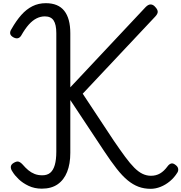

<svg xmlns="http://www.w3.org/2000/svg" viewBox="-20 -1168 1140 1207"><path d="M927 19Q886 19 851 6Q816 -7 782.5 -34.5Q749 -62 713 -108Q677 -154 634 -219L422 -539V-207Q422 -138 402 -87.5Q382 -37 342.5 -9.5Q303 18 243 18Q197 18 160 0.5Q123 -17 97.5 -41.5Q72 -66 59 -88Q47 -105 48 -119.5Q49 -134 66 -144Q84 -155 96 -152Q108 -149 122 -134Q140 -113 158 -98Q176 -83 197.5 -74.5Q219 -66 246 -66Q277 -66 296 -82Q315 -98 324.5 -131Q334 -164 334 -215V-959Q334 -1014 317 -1039.5Q300 -1065 262 -1065Q235 -1065 210 -1052.5Q185 -1040 161.5 -1014Q138 -988 113 -944Q104 -930 91.5 -927.5Q79 -925 63 -934Q46 -944 44 -957Q42 -970 52 -985Q82 -1038 114 -1074Q146 -1110 184 -1129Q222 -1148 268 -1148Q346 -1148 384 -1100Q422 -1052 422 -959V-619L896 -1124Q913 -1141 928.5 -1140Q944 -1139 957 -1123Q971 -1108 971.5 -1094.5Q972 -1081 956 -1064L500 -579L695 -284Q736 -224 767 -182Q798 -140 824.5 -113.5Q851 -87 876.5 -75Q902 -63 929 -63Q961 -63 986 -77.5Q1011 -92 1033 -122Q1043 -136 1055.5 -140Q1068 -144 1085 -130Q1098 -120 1100 -107Q1102 -94 1095 -83Q1076 -52 1048.5 -29Q1021 -6 989.5 6.5Q958 19 927 19Z"/></svg>

Font: Playwrite BR
Style: Regular
Weight: 400
Designer: Veronika Burian, José Scaglione
Foundry: TypeTogether
Version: Version 1.002